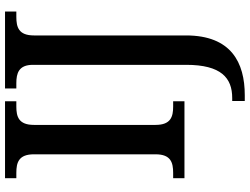

<svg xmlns="http://www.w3.org/2000/svg" viewBox="-135 -619 994 764"><g transform="rotate(-90 362.0 -237.0)"><path d="M35 0H341V-45H320C280 -45 247 -54 247 -115V-599C247 -660 280 -669 320 -669H341V-714H35V-669H56C97 -669 130 -660 130 -599V-115C130 -54 97 -45 56 -45H35ZM342 240H365C495 240 603 186 603 6V-599C603 -660 636 -669 677 -669H698V-714H392V-669H413C452 -669 486 -660 486 -603V7C486 146 434 190 354 190H342Z"/></g></svg>

Font: Noto Serif Tamil Medium
Style: Italic
Weight: 500
Italic angle: -12°
Designer: Indian Type Foundry, Tom Grace, and the Monotype Design Team
Foundry: Monotype Imaging Inc.
Version: Version 2.003